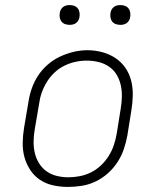

<svg xmlns="http://www.w3.org/2000/svg" viewBox="-20 -729 640 757"><path d="M248 8Q219 8 190.5 2Q162 -4 138.5 -19.5Q115 -35 99.5 -58.5Q84 -82 76.5 -109Q69 -136 69.5 -166Q70 -196 75 -226L92 -326Q96 -353 105 -379.5Q114 -406 130 -430.5Q146 -455 168.5 -474.5Q191 -494 217 -506Q243 -518 270 -524.5Q297 -531 325 -531Q354 -531 382.5 -523.5Q411 -516 434.5 -500.5Q458 -485 474 -462Q490 -439 497 -411.5Q504 -384 503.5 -354Q503 -324 498 -294L482 -194Q477 -167 468 -140.5Q459 -114 443 -89.5Q427 -65 405 -45.5Q383 -26 357 -13.5Q331 -1 303 3.5Q275 8 248 8ZM249 -30Q272 -30 295 -34.5Q318 -39 339 -49.5Q360 -60 378 -77Q396 -94 408.5 -114Q421 -134 428.5 -156Q436 -178 440 -201L456 -301Q460 -324 460.5 -348Q461 -372 456 -394Q451 -416 439.5 -435Q428 -454 409.5 -466.5Q391 -479 368.5 -484.5Q346 -490 322 -490Q299 -490 276.5 -485Q254 -480 233 -469.5Q212 -459 194.5 -442.5Q177 -426 164.5 -405.5Q152 -385 144.5 -363.5Q137 -342 134 -319L117 -219Q113 -196 112.5 -172.5Q112 -149 117 -127Q122 -105 133.5 -86Q145 -67 163 -54Q181 -41 203.5 -35.5Q226 -30 249 -30ZM455 -631Q445 -631 436.5 -634Q428 -637 422.5 -644Q417 -651 415.5 -660.5Q414 -670 416 -680Q417 -686 420.5 -692Q424 -698 429.5 -702Q435 -706 441.5 -707.5Q448 -709 455 -709Q464 -709 472.5 -706Q481 -703 486.5 -696Q492 -689 493.5 -679.5Q495 -670 493 -660Q492 -654 488.5 -648Q485 -642 479.5 -638Q474 -634 467.5 -632.5Q461 -631 455 -631ZM255 -631Q245 -631 236.5 -634Q228 -637 222.5 -644Q217 -651 215.5 -660.5Q214 -670 216 -680Q217 -686 220.5 -692Q224 -698 229.5 -702Q235 -706 241.5 -707.5Q248 -709 255 -709Q264 -709 272.5 -706Q281 -703 286.5 -696Q292 -689 293.5 -679.5Q295 -670 293 -660Q292 -654 288.5 -648Q285 -642 279.5 -638Q274 -634 267.5 -632.5Q261 -631 255 -631Z"/></svg>

Font: Iosevka Etoile XLtObl
Style: Regular
Weight: 200
Italic angle: -9°
Designer: Belleve Invis
Foundry: Belleve Invis
Version: Version 15.5.2; ttfautohint (v1.8.4)